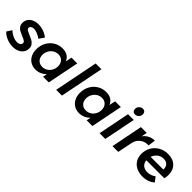

<svg xmlns="http://www.w3.org/2000/svg" viewBox="194 -1909 3060 3060"><g transform="rotate(45 1724.0 -379.5)"><path d="M-14 -95 42 -180Q76 -143 128 -119Q180 -95 226 -95Q263 -95 285 -110.5Q307 -126 307 -152Q307 -175 285 -190Q263 -205 217 -223Q171 -242 141.5 -258Q112 -274 91 -303Q70 -332 70 -375Q70 -424 95 -461Q120 -498 165 -519Q210 -540 269 -540Q329 -540 389.5 -518.5Q450 -497 491 -461L429 -375Q390 -404 346 -421.5Q302 -439 268 -439Q237 -439 216.5 -424Q196 -409 196 -387Q196 -365 217 -351.5Q238 -338 285 -318Q333 -298 363 -281.5Q393 -265 415 -235.5Q437 -206 437 -162Q437 -113 411 -75Q385 -37 338 -15.5Q291 6 231 6Q160 6 92 -22Q24 -50 -14 -95Z M524 -233Q524 -319 562 -389Q600 -459 666 -499.5Q732 -540 813 -540Q880 -540 926.5 -511.5Q973 -483 994 -429L1016 -535H1146L1039 0H910L925 -73Q889 -35 842 -14.5Q795 6 742 6Q678 6 628.5 -24Q579 -54 551.5 -108.5Q524 -163 524 -233ZM963 -286Q963 -349 927 -387.5Q891 -426 831 -426Q783 -426 743 -401Q703 -376 679.5 -333Q656 -290 656 -240Q656 -177 692.5 -139Q729 -101 789 -101Q837 -101 877 -126Q917 -151 940 -193.5Q963 -236 963 -286Z M1484 -742 1336 0H1206L1354 -742Z M1507 -233Q1507 -319 1545 -389Q1583 -459 1649 -499.5Q1715 -540 1796 -540Q1863 -540 1909.5 -511.5Q1956 -483 1977 -429L1999 -535H2129L2022 0H1893L1908 -73Q1872 -35 1825 -14.5Q1778 6 1725 6Q1661 6 1611.5 -24Q1562 -54 1534.5 -108.5Q1507 -163 1507 -233ZM1946 -286Q1946 -349 1910 -387.5Q1874 -426 1814 -426Q1766 -426 1726 -401Q1686 -376 1662.5 -333Q1639 -290 1639 -240Q1639 -177 1675.5 -139Q1712 -101 1772 -101Q1820 -101 1860 -126Q1900 -151 1923 -193.5Q1946 -236 1946 -286Z M2420 -535 2313 0H2184L2290 -535ZM2460 -701Q2460 -663 2433 -636.5Q2406 -610 2370 -610Q2343 -610 2326 -628Q2309 -646 2309 -674Q2309 -712 2336 -738.5Q2363 -765 2399 -765Q2426 -765 2443 -747Q2460 -729 2460 -701Z M2890 -540 2874 -414 2857 -415Q2784 -415 2730 -372.5Q2676 -330 2658 -263L2605 0H2475L2581 -535H2712L2693 -439Q2729 -488 2779 -513.5Q2829 -539 2890 -540Z M3432 -307Q3432 -265 3422 -222H3016Q3021 -164 3059 -131Q3097 -98 3161 -98Q3237 -98 3301 -146L3362 -67Q3278 6 3157 6Q3076 6 3015 -24Q2954 -54 2920.5 -109.5Q2887 -165 2887 -238Q2887 -323 2926.5 -391.5Q2966 -460 3035.5 -499.5Q3105 -539 3191 -539Q3303 -539 3367.5 -476.5Q3432 -414 3432 -307ZM3194 -436Q3136 -436 3090.5 -401Q3045 -366 3026 -309H3313Q3315 -369 3284 -402.5Q3253 -436 3194 -436Z"/></g></svg>

Font: Gontserrat Medium
Style: Italic
Weight: 500
Italic angle: -11.3°
Designer: Julieta Ulanovsky
Foundry: Julieta Ulanovsky
Version: Version 6.001